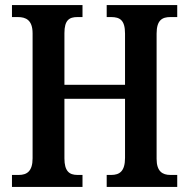

<svg xmlns="http://www.w3.org/2000/svg" viewBox="-20 -734 742 754"><path d="M27 0H304V-47H284C252 -47 233 -62 233 -112V-346H471V-114C471 -62 450 -47 417 -47H399V0H676V-47H649C618 -47 595 -61 595 -110V-602C595 -655 617 -667 649 -667H676V-714H399V-667H416C451 -667 471 -655 471 -602V-401H233V-604C233 -655 252 -667 284 -667H304V-714H27V-667H50C82 -667 108 -655 108 -603V-112C108 -62 86 -47 54 -47H27Z"/></svg>

Font: Noto Serif Myanmar Condensed SemiBold
Style: Regular
Weight: 600
Width: 3
Designer: Ben Mitchell and the Monotype Design Team
Foundry: Monotype Imaging Inc.
Version: Version 2.106